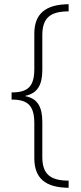

<svg xmlns="http://www.w3.org/2000/svg" viewBox="-20 -734 387 912"><path d="M306 158V124C218 124 181 92 181 12V-155C181 -225 159 -266 101 -277V-279C158 -291 181 -331 181 -401V-567C181 -649 219 -680 306 -680V-714C198 -713 143 -670 143 -574V-407C143 -321 111 -295 35 -295V-261C112 -261 143 -233 143 -148V17C143 114 197 157 306 158Z"/></svg>

Font: Noto Sans Thai SemCond ExtLt
Style: Regular
Weight: 200
Width: 4
Designer: Monotype Design Team
Foundry: Monotype Imaging Inc.
Version: Version 2.002